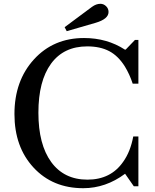

<svg xmlns="http://www.w3.org/2000/svg" viewBox="-20 -980 814 1010"><path d="M56 -380Q56 -555 158.5 -667.5Q261 -780 422 -780Q543 -780 637 -719H641L690 -770H708V-540H678Q662 -589 637 -630Q602 -686 554.5 -711Q507 -736 439 -736Q315 -736 248.5 -645Q182 -554 182 -387Q182 -220 249.5 -127.5Q317 -35 440 -35Q563 -35 628 -129Q666 -182 681 -262H708V0H684L638 -66Q536 10 418 10Q257 10 156.5 -98.5Q56 -207 56 -380ZM331 -816 320 -837 464 -944Q486 -960 508 -960Q525 -960 538 -947.5Q551 -935 551 -917Q551 -880 483 -860Z"/></svg>

Font: Libre Caslon Text
Style: Regular
Weight: 400
Designer: Pablo Impallari, Rodrigo Fuenzalida
Foundry: Pablo Impallari, Rodrigo Fuenzalida
Version: Version 1.002